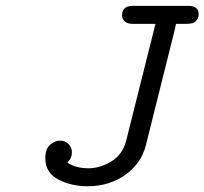

<svg xmlns="http://www.w3.org/2000/svg" viewBox="-20 -631 705 662"><path d="M136.2 -85.9Q136.2 -116.7 152.1 -131.3Q168 -146 187 -146Q205.1 -146 216.6 -134Q228 -122.1 228 -106Q228 -85.9 212.9 -70.8V-69.8Q241.7 -50.8 285.2 -50.8Q325.2 -50.8 364 -74.5Q402.8 -98.1 415 -146L516.1 -548.8H436Q418.9 -548.8 409.9 -557.4Q400.9 -565.9 400.9 -578.1Q400.9 -610.8 438 -610.8Q438.5 -610.8 439 -610.8H629.9Q665 -610.8 665 -582Q665 -563 648.9 -553.2Q641.1 -549.3 624 -548.8H586.9Q581.1 -521 577.1 -506.8L482.9 -129.9Q466.8 -66.9 411.4 -27.8Q356 11.2 282.2 11.2Q226.1 11.2 181.2 -12Q136.2 -35.2 136.2 -85.9Z"/></svg>

Font: CMU Typewriter Text Variable Width
Style: Italic
Weight: 500
Italic angle: -14.04°
Version: Version 0.7.0